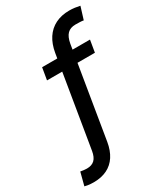

<svg xmlns="http://www.w3.org/2000/svg" viewBox="-320 -851 998 1163"><g transform="rotate(-30 179.0 -270.0)"><path d="M389.6 -542.5 375.5 -458.5H40.5L54.7 -542.5ZM-22 217.8Q-33.2 217.8 -43.9 217Q-54.7 216.3 -64.7 214.6Q-74.7 212.9 -84.5 210.4L-61 120.1Q-52.7 122.1 -38.6 123.5Q-24.4 125 -16.6 125Q17.6 125 36.9 106.7Q56.2 88.4 63 48.3L166.5 -577.1Q176.3 -635.3 202.6 -675.5Q229 -715.8 271 -736.8Q313 -757.8 368.2 -757.8Q388.2 -757.8 406 -755.4Q423.8 -752.9 441.9 -749L415 -662.1Q405.8 -664.1 389.6 -664.8Q373.5 -665.5 358.9 -665.5Q322.3 -665.5 302 -645Q281.7 -624.5 273.9 -581.1L170.4 46.4Q161.1 102.1 136.2 140.4Q111.3 178.7 71.5 198.2Q31.7 217.8 -22 217.8Z"/></g></svg>

Font: Inter 16pt Medium
Style: Italic
Weight: 500
Italic angle: -9.3988°
Version: Version 4.001;git-66647c0bb